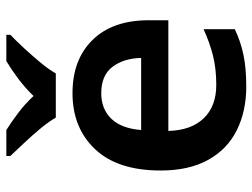

<svg xmlns="http://www.w3.org/2000/svg" viewBox="-118 -688 816 621"><g transform="rotate(-90 290.5 -378.0)"><path d="M299 -552Q408 -552 471.5 -487Q535 -422 535 -306V-242H177Q179 -168 218 -127.5Q257 -87 326 -87Q378 -87 420 -97.5Q462 -108 506 -128V-27Q466 -8 423 1Q380 10 320 10Q241 10 179.5 -20.5Q118 -51 83.5 -113Q49 -175 49 -267Q49 -406 118 -479Q187 -552 299 -552ZM299 -459Q248 -459 216.5 -426.5Q185 -394 180 -330H413Q412 -386 384.5 -422.5Q357 -459 299 -459ZM220 -606Q207 -629 184.5 -656Q162 -683 138 -708.5Q114 -734 96 -753V-766H180Q207 -749 236 -727Q265 -705 290 -678Q316 -705 346 -727.5Q376 -750 403 -766H488V-753Q469 -735 445 -709Q421 -683 398.5 -656Q376 -629 363 -606Z"/></g></svg>

Font: Noto Sans Gujarati SemiBold
Style: Regular
Weight: 600
Designer: Jelle Bosma - Monotype Design Team, Universal Thirst
Foundry: Monotype Imaging Inc.
Version: Version 2.106; ttfautohint (v1.8.4.7-5d5b)